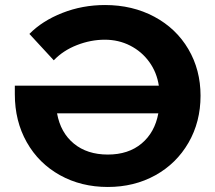

<svg xmlns="http://www.w3.org/2000/svg" viewBox="-20 -732 857 764"><path d="M778 -351Q778 -247 730 -164Q682 -81 598 -34.5Q514 12 409 12Q303 12 218.5 -35Q134 -82 86.5 -166Q39 -250 39 -357V-391H612Q604 -444 574 -485.5Q544 -527 498 -550.5Q452 -574 397 -574Q341 -574 286 -552.5Q231 -531 194 -492L97 -597Q148 -649 228 -680.5Q308 -712 398 -712Q507 -712 594 -665.5Q681 -619 729.5 -536.5Q778 -454 778 -351ZM610 -281H207Q221 -204 274 -160.5Q327 -117 409 -117Q491 -117 543.5 -161Q596 -205 610 -281Z"/></svg>

Font: CMG Sans
Style: Bold
Weight: 700
Designer: Julieta Ulanovsky
Foundry: Julieta Ulanovsky
Version: Version 7.200